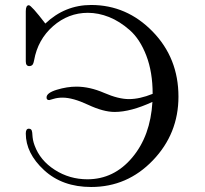

<svg xmlns="http://www.w3.org/2000/svg" viewBox="-20 -725 818 767"><path d="M83 -191.9Q83 -210.9 95.2 -210.9Q106.4 -210.9 107.9 -199.2Q108.9 -196.3 109.4 -186.5Q109.9 -176.8 111.8 -166.3Q113.8 -155.8 118.2 -144Q140.1 -84 199 -46.4Q257.8 -8.8 329.1 -8.8Q435.1 -8.8 508.1 -95.5Q581.1 -182.1 588.9 -317.9Q502 -277.8 438 -277.8Q393.1 -277.8 332 -306.4Q271 -335 230 -335Q210 -335 194.1 -330.1Q178.2 -325.2 176.8 -325.2Q165.5 -325.2 166 -335.9Q166 -354 207 -366.5Q248 -378.9 285.2 -378.9Q338.4 -378.9 395.8 -354Q453.1 -329.1 495.1 -329.1Q538.1 -329.1 589.8 -350.1Q589.8 -437 564.5 -502.9Q539.1 -568.8 498.5 -604.5Q458 -640.1 415.5 -657Q373 -673.8 331.1 -673.8Q252.9 -673.8 191.9 -620.4Q130.9 -566.9 116.2 -483.9Q114.3 -474.1 111.8 -469.2Q107.9 -461.4 97.2 -460.9Q83 -460.9 83 -480V-680.2Q83 -704.1 95.2 -704.1Q105 -704.1 161.1 -630.9Q239.3 -705.1 344.2 -705.1Q486.3 -705.1 589.6 -599.1Q692.9 -493.2 692.9 -338.9Q692.9 -190.9 590.8 -84.5Q488.8 22 344.2 22Q229 22 156 -45.4Q83 -112.8 83 -191.9Z"/></svg>

Font: CMU Serif Upright Italic
Style: UprightItalic
Weight: 500
Version: Version 0.7.0